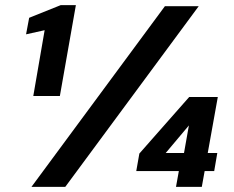

<svg xmlns="http://www.w3.org/2000/svg" viewBox="-20 -724 907 744"><path d="M109 -352 153 -607 81 -591 93 -655 215 -704H274L212 -352ZM102 0 619 -700H750L233 0ZM662 0 673 -61H508L520 -129L713 -348H824L785 -131H822L810 -61H773L762 0ZM622 -131H693L712 -238Z"/></svg>

Font: DM Sans 9pt
Style: Bold Italic
Weight: 700
Italic angle: -10°
Version: Version 4.004;gftools[0.9.30]